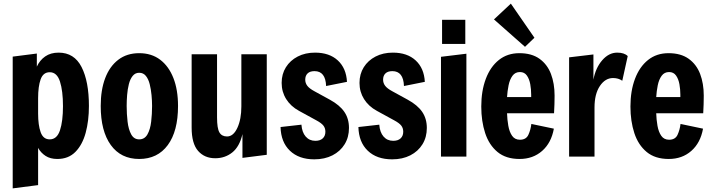

<svg xmlns="http://www.w3.org/2000/svg" viewBox="-20 -863 3928 1058"><path d="M50 175V-551L183 -568V-496Q199 -531 229 -552Q259 -573 303 -573Q389 -573 429.5 -493.5Q470 -414 470 -279Q470 -197 452 -131Q434 -65 395.5 -26Q357 13 296 13Q257 13 231 -4Q205 -21 190 -48V157ZM254 -95Q294 -95 310.5 -145Q327 -195 327 -278Q327 -362 310.5 -413.5Q294 -465 254 -465Q218 -465 204 -426Q190 -387 190 -322V-237Q190 -174 204 -134.5Q218 -95 254 -95Z M747 13Q646 13 590.5 -64Q535 -141 535 -279Q535 -367 559.5 -432Q584 -497 631.5 -533.5Q679 -570 747 -570Q815 -570 862.5 -534Q910 -498 935.5 -433Q961 -368 961 -279Q961 -140 904.5 -63.5Q848 13 747 13ZM747 -95Q777 -95 792.5 -122.5Q808 -150 813 -192.5Q818 -235 818 -279Q818 -307 815 -339Q812 -371 805 -399Q798 -427 784 -444.5Q770 -462 747 -462Q725 -462 711 -444.5Q697 -427 690 -399Q683 -371 680.5 -339.5Q678 -308 678 -279Q678 -235 683 -192.5Q688 -150 703 -122.5Q718 -95 747 -95Z M1166 9Q1107 9 1071.5 -31.5Q1036 -72 1036 -160V-564H1176V-216Q1176 -156 1189 -133.5Q1202 -111 1231 -111Q1266 -111 1288 -158.5Q1310 -206 1310 -277V-564H1450V-10L1316 7V-124Q1300 -55 1260 -23Q1220 9 1166 9Z M1712 15Q1627 15 1577.5 -32.5Q1528 -80 1526 -163L1641 -176Q1644 -134 1664.5 -110.5Q1685 -87 1718 -87Q1744 -87 1758.5 -100.5Q1773 -114 1773 -137Q1773 -157 1762 -171Q1751 -185 1723 -200L1628 -252Q1582 -277 1557 -317Q1532 -357 1532 -406Q1532 -455 1555.5 -492.5Q1579 -530 1620.5 -551.5Q1662 -573 1716 -573Q1795 -573 1841.5 -530Q1888 -487 1892 -412L1777 -389Q1774 -471 1713 -471Q1688 -471 1675 -458.5Q1662 -446 1662 -424Q1662 -405 1673.5 -390Q1685 -375 1713 -360L1797 -314Q1852 -284 1877.5 -246.5Q1903 -209 1903 -158Q1903 -107 1879 -68Q1855 -29 1812 -7Q1769 15 1712 15Z M2141 15Q2056 15 2006.5 -32.5Q1957 -80 1955 -163L2070 -176Q2073 -134 2093.5 -110.5Q2114 -87 2147 -87Q2173 -87 2187.5 -100.5Q2202 -114 2202 -137Q2202 -157 2191 -171Q2180 -185 2152 -200L2057 -252Q2011 -277 1986 -317Q1961 -357 1961 -406Q1961 -455 1984.5 -492.5Q2008 -530 2049.5 -551.5Q2091 -573 2145 -573Q2224 -573 2270.5 -530Q2317 -487 2321 -412L2206 -389Q2203 -471 2142 -471Q2117 -471 2104 -458.5Q2091 -446 2091 -424Q2091 -405 2102.5 -390Q2114 -375 2142 -360L2226 -314Q2281 -284 2306.5 -246.5Q2332 -209 2332 -158Q2332 -107 2308 -68Q2284 -29 2241 -7Q2198 15 2141 15Z M2410 0V-550L2550 -567V0ZM2416 -621V-754H2544V-621Z M2843 13Q2768 13 2721.5 -25.5Q2675 -64 2653.5 -129.5Q2632 -195 2632 -276Q2632 -362 2657 -428.5Q2682 -495 2729 -532.5Q2776 -570 2842 -570Q2910 -570 2953 -539Q2996 -508 3016 -455.5Q3036 -403 3036 -336Q3036 -290 3033 -239H2774Q2775 -204 2781 -170Q2787 -136 2802 -114.5Q2817 -93 2845 -93Q2879 -93 2891.5 -120Q2904 -147 2908 -180L3032 -154Q3018 -76 2967.5 -31.5Q2917 13 2843 13ZM2774 -328H2907V-342Q2907 -370 2902 -398.5Q2897 -427 2883.5 -446.5Q2870 -466 2845 -466Q2819 -466 2804 -445.5Q2789 -425 2782.5 -393Q2776 -361 2774 -328ZM2873 -605 2702 -756 2795 -843 2925 -655Z M3116 0V-547L3250 -563V-424Q3262 -489 3298.5 -531Q3335 -573 3381 -573Q3420 -573 3439 -554L3409 -418Q3388 -433 3358 -433Q3315 -433 3285.5 -389Q3256 -345 3256 -271V0Z M3665 13Q3590 13 3543.5 -25.5Q3497 -64 3475.5 -129.5Q3454 -195 3454 -276Q3454 -362 3479 -428.5Q3504 -495 3551 -532.5Q3598 -570 3664 -570Q3732 -570 3775 -539Q3818 -508 3838 -455.5Q3858 -403 3858 -336Q3858 -290 3855 -239H3596Q3597 -204 3603 -170Q3609 -136 3624 -114.5Q3639 -93 3667 -93Q3701 -93 3713.5 -120Q3726 -147 3730 -180L3854 -154Q3840 -76 3789.5 -31.5Q3739 13 3665 13ZM3596 -328H3729V-342Q3729 -370 3724 -398.5Q3719 -427 3705.5 -446.5Q3692 -466 3667 -466Q3641 -466 3626 -445.5Q3611 -425 3604.5 -393Q3598 -361 3596 -328Z"/></svg>

Font: Freeman
Style: Regular
Weight: 400
Designer: Vernon Adams, Aoife Mooney, Rodrigo Fuenzalida
Foundry: Rodrigo Fuenzalida
Version: Version 1.000; ttfautohint (v1.8.4.7-5d5b)